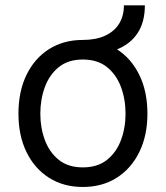

<svg xmlns="http://www.w3.org/2000/svg" viewBox="-20 -706 637 737"><path d="M297.9 -494.6V-552.7Q347.7 -552.7 383.1 -568.8Q418.5 -585 437 -614.7Q455.6 -644.5 455.6 -685.5H536.1Q536.1 -621.6 508.3 -579.1Q480.5 -536.6 427.2 -515.6Q374 -494.6 297.9 -494.6ZM297.9 11.7Q224.1 11.7 168.5 -23.4Q112.8 -58.6 81.8 -122.1Q50.8 -185.5 50.8 -269.5Q50.8 -355 81.8 -418.7Q112.8 -482.4 168.5 -517.6Q224.1 -552.7 297.9 -552.7Q372.1 -552.7 427.7 -517.6Q483.4 -482.4 514.6 -418.7Q545.9 -355 545.9 -269.5Q545.9 -185.5 514.6 -122.1Q483.4 -58.6 427.7 -23.4Q372.1 11.7 297.9 11.7ZM297.9 -63.5Q354.5 -63.5 390.6 -92.3Q426.8 -121.1 444.3 -168.2Q461.9 -215.3 461.9 -269.5Q461.9 -324.7 444.3 -372.1Q426.8 -419.4 390.6 -448.5Q354.5 -477.5 297.9 -477.5Q241.7 -477.5 205.8 -448.5Q169.9 -419.4 152.3 -372.1Q134.8 -324.7 134.8 -269.5Q134.8 -215.3 152.3 -168.2Q169.9 -121.1 205.8 -92.3Q241.7 -63.5 297.9 -63.5Z"/></svg>

Font: GitLab Sans
Style: Regular
Weight: 400
Designer: Rasmus Andersson
Foundry: Modifications by GitLab B.V., manufactured by rsms
Version: Version 4.000;git-c8fb6b7